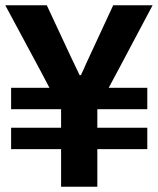

<svg xmlns="http://www.w3.org/2000/svg" viewBox="-20 -706 597 726"><path d="M211 0V-142H22V-223H211V-293H22V-374H167Q162 -384 157 -393Q152 -402 147 -412Q142 -422 137 -431L0 -686H157L248 -491Q256 -474 264.5 -456.5Q273 -439 281 -422H286Q292 -434 297 -445.5Q302 -457 307 -468.5Q312 -480 318 -492L408 -686H557L428 -443Q419 -426 409.5 -408.5Q400 -391 391 -374H537V-293H348V-223H537V-142H348V0Z"/></svg>

Font: Archivo VF Beta
Style: Regular
Weight: 400
Designer: Hector Gatti
Foundry: Omnibus-Type
Version: Version 1.002